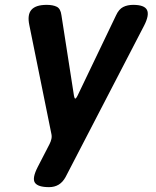

<svg xmlns="http://www.w3.org/2000/svg" viewBox="-20 -760 640 790"><path d="M182.1 10Q136.1 10 123.7 -8.2Q111.3 -26.3 135.3 -73.1L183.5 -166.5Q189.2 -177.6 191.5 -188.3Q193.9 -199 191.2 -210.1L100.7 -656.6Q91.6 -699.5 109.3 -719.7Q127.1 -740 172 -740Q198.1 -740 213.7 -732.1Q229.3 -724.3 232.7 -697.8L284.4 -365.8Q286.4 -354.4 289.8 -354.4Q293.1 -354.4 298.8 -365.8L457.6 -697.1Q469.1 -722.2 486.7 -731.1Q504.3 -740 528 -740Q573.9 -740 584.6 -719.4Q595.2 -698.8 573.6 -655.9L250 -31.9Q238.5 -10.6 221.5 -0.3Q204.4 10 182.1 10Z"/></svg>

Font: Maple Mono
Style: Italic
Weight: 400
Italic angle: -10°
Monospace: yes
Designer: subframe7536
Version: Version 7.300